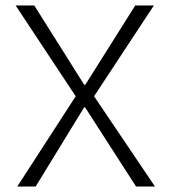

<svg xmlns="http://www.w3.org/2000/svg" viewBox="-20 -680 622 700"><path d="M43 0 256 -329 37 -660H105L287 -371H291L473 -660H541L323 -329L545 0H476L290 -289H287L110 0Z"/></svg>

Font: Bricolage Grotesque ExtraLight
Style: Regular
Weight: 250
Designer: Mathieu Triay
Foundry: Atelier Triay
Version: Version 1.000;gftools[0.9.30]